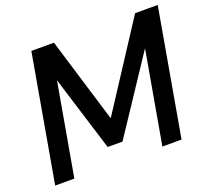

<svg xmlns="http://www.w3.org/2000/svg" viewBox="-120 -849 1085 998"><g transform="rotate(-20 422.5 -350.0)"><path d="M23 0 146 -700H271L414 -230L720 -700H845L722 0H616L706 -511L430 -95H348L219 -511L129 0Z"/></g></svg>

Font: Rethink Sans Medium
Style: Italic
Weight: 500
Italic angle: -10°
Designer: The Rethink Sans project authors (Hans Thiessen). DM Sans designed by Colophon Foundry.
Foundry: Rethink Communications LLC
Version: Version 1.001